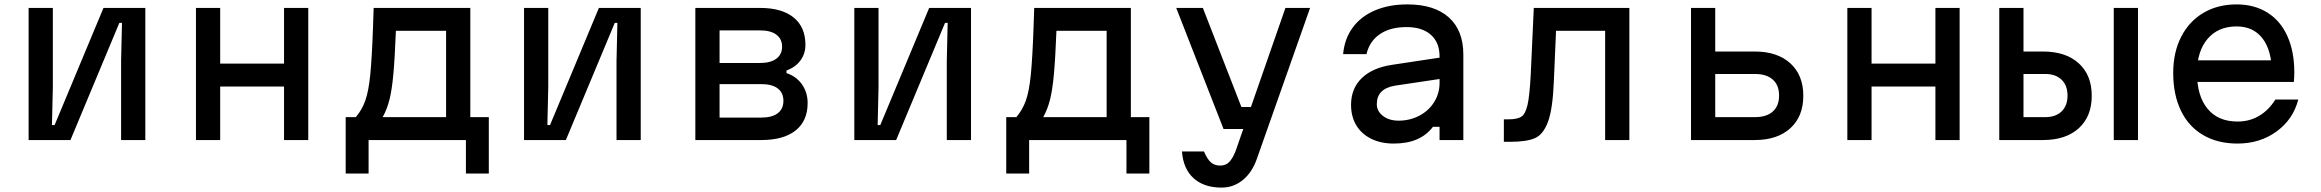

<svg xmlns="http://www.w3.org/2000/svg" viewBox="-20 -636 10540 872"><path d="M110 -600H220V-240L216 -68H228L450 -600H640V0H530V-360L534 -532H522L300 0H110Z M870 -600H980V-347H1270V-600H1380V0H1270V-243H980V0H870Z M1550 -104H1596Q1624 -137 1639 -179Q1654 -221 1661.5 -295.5Q1669 -370 1674 -510Q1676 -555 1677 -600H2116V-104H2200V152H2096V0H1654V152H1550ZM2006 -104V-496H1778Q1773 -370 1766.5 -299Q1760 -228 1749 -184Q1738 -140 1718 -104Z M2360 -600H2470V-240L2466 -68H2478L2700 -600H2890V0H2780V-360L2784 -532H2772L2550 0H2360Z M3138 -600H3432Q3531 -600 3584.5 -556.5Q3638 -513 3638 -432Q3638 -392 3615 -361Q3592 -330 3552 -316V-304Q3597 -289 3622.5 -252.5Q3648 -216 3648 -168Q3648 -87 3593.5 -43.5Q3539 0 3438 0H3138ZM3538 -178Q3538 -215 3512 -234.5Q3486 -254 3438 -254H3248V-102H3438Q3486 -102 3512 -121.5Q3538 -141 3538 -178ZM3532 -424Q3532 -459 3506 -478.5Q3480 -498 3432 -498H3248V-350H3432Q3480 -350 3506 -369.5Q3532 -389 3532 -424Z M3860 -600H3970V-240L3966 -68H3978L4200 -600H4390V0H4280V-360L4284 -532H4272L4050 0H3860Z M4550 -104H4596Q4624 -137 4639 -179Q4654 -221 4661.5 -295.5Q4669 -370 4674 -510Q4676 -555 4677 -600H5116V-104H5200V152H5096V0H4654V152H4550ZM5006 -104V-496H4778Q4773 -370 4766.5 -299Q4760 -228 4749 -184Q4738 -140 4718 -104Z M5443 -600 5618 -150H5691L5658 -50H5537L5322 -600ZM5528 216Q5448 216 5401 173.5Q5354 131 5348 52H5448Q5463 87 5479.5 101.5Q5496 116 5522 116Q5546 116 5561.5 101Q5577 86 5591 52L5818 -600H5930L5688 86Q5666 148 5624 182Q5582 216 5528 216Z M6530 -279 6316 -247Q6274 -240 6253.5 -219Q6233 -198 6233 -163Q6233 -131 6261 -109.5Q6289 -88 6332 -88Q6383 -88 6426 -110.5Q6469 -133 6493.5 -172.5Q6518 -212 6518 -259V-380Q6518 -443 6478.5 -478Q6439 -513 6368 -513Q6294 -513 6247 -481Q6200 -449 6186 -390H6080Q6086 -459 6123 -510Q6160 -561 6224 -588.5Q6288 -616 6372 -616Q6494 -616 6560 -557Q6626 -498 6626 -388V0H6518V-60H6488Q6459 -22 6415 -3Q6371 16 6310 16Q6251 16 6207 -6Q6163 -28 6139.5 -67.5Q6116 -107 6116 -160Q6116 -234 6165 -281.5Q6214 -329 6305 -342L6530 -376Z M6810 -94H6830Q6871 -94 6889.5 -106Q6908 -118 6917.5 -159.5Q6927 -201 6932 -296L6946 -600H7380V0H7270V-496H7047L7037 -266Q7032 -141 7010.5 -83Q6989 -25 6951 -8.5Q6913 8 6840 8H6810Z M7660 -600H7770V-402H7950Q8052 -402 8111 -348.5Q8170 -295 8170 -201Q8170 -107 8111 -53.5Q8052 0 7950 0H7660ZM8060 -202Q8060 -249 8031.5 -274.5Q8003 -300 7950 -300H7770V-104H7950Q8003 -104 8031.5 -129.5Q8060 -155 8060 -202Z M8370 -600H8480V-347H8770V-600H8880V0H8770V-243H8480V0H8370Z M9060 -600H9170V-402H9259Q9362 -402 9421 -348.5Q9480 -295 9480 -201Q9480 -107 9421 -53.5Q9362 0 9259 0H9060ZM9370 -202Q9370 -248 9343 -274Q9316 -300 9269 -300H9170V-104H9269Q9316 -104 9343 -130Q9370 -156 9370 -202ZM9580 -600H9690V0H9580Z M10335 -362 10298 -305Q10298 -406 10256 -461Q10214 -516 10138 -516Q10054 -516 10006 -459.5Q9958 -403 9958 -305Q9958 -200 10006 -142Q10054 -84 10142 -84Q10197 -84 10240.5 -110Q10284 -136 10314 -184H10418Q10395 -94 10319.5 -39Q10244 16 10142 16Q10052 16 9986 -22.5Q9920 -61 9885 -133.5Q9850 -206 9850 -305Q9850 -398 9886 -468.5Q9922 -539 9987 -577.5Q10052 -616 10138 -616Q10218 -616 10277.5 -579Q10337 -542 10368.5 -472Q10400 -402 10400 -307Q10400 -292 10398 -264H9935V-362Z"/></svg>

Font: Martian Mono VF sWd Rg
Style: Regular
Weight: 400
Width: 6
Monospace: yes
Designer: Roman Shamin
Foundry: Evil Martians
Version: Version 1.100